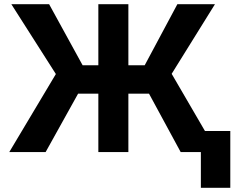

<svg xmlns="http://www.w3.org/2000/svg" viewBox="-20 -727 1121 918"><path d="M593.8 -415H671.9L828.1 -707H1007.8L800.8 -374L960 -100.6H1081.1V170.9H940.4V0H843.8L692.4 -279.3H593.8V0H450.2V-279.3H353.5L198.2 0H24.4L247.1 -373L34.2 -707H214.8L375 -415H450.2V-707H593.8Z"/></svg>

Font: Pretendard GOV
Style: Bold
Weight: 700
Designer: Base glyphs from Inter by Rasmus Andersson; Hangeul glyphs from Noto Sans CJK(Source Han Sans) by Jang Soo-young and Kan
Foundry: Kil Hyung-jin
Version: Version 1.309